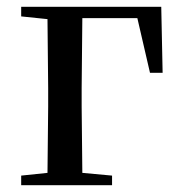

<svg xmlns="http://www.w3.org/2000/svg" viewBox="-20 -542 531 562"><path d="M42 -494 119 -486 121 -284V-230L119 -36L42 -28V0H308V-28L221 -36L219 -230V-284L221 -489H382L419 -329H456L452 -522H42Z"/></svg>

Font: Noto Serif KR Medium
Style: Regular
Weight: 500
Designer: Ryoko NISHIZUKA 西塚涼子 (kana & ideographs); Frank Grießhammer (Latin, Greek & Cyrillic); Wenlong ZHANG 张文龙 (bopomofo); San
Foundry: Adobe
Version: Version 2.001;hotconv 1.1.0;makeotfexe 2.6.0